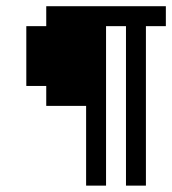

<svg xmlns="http://www.w3.org/2000/svg" viewBox="-20 -582 540 602"><path d="M125 -562.5H500V-500H437.5V0H375V-500H312.5V0H250V-250H125V-312.5H62.5V-500H125Z"/></svg>

Font: Pixel Operator SC
Style: Regular
Weight: 400
Designer: Jayvee Enaguas (GrandChaos9000)
Foundry: The Grandoplex Project
Version: Version 1.4.1 (September 5, 2015)